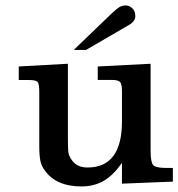

<svg xmlns="http://www.w3.org/2000/svg" viewBox="-20 -666 654 704"><path d="M613.8 0H612.8H611.3L429.7 7.3H428.7H427.2V6.3V4.9V-68.8Q396.5 -24.9 362.8 -4.4Q326.2 17.6 279.3 17.6Q184.6 17.6 143.6 -42Q131.8 -57.6 127.9 -77.1Q124 -96.2 124 -132.3V-329.1Q124 -358.4 117.7 -365.7Q111.3 -372.6 86.4 -372.6H51.3H49.8H48.8V-374V-375V-419.9V-421.4V-422.4H49.8H51.3L226.1 -432.1H227.5H229V-431.2V-429.7V-153.3Q229 -116.2 231.4 -103.5Q234.4 -91.3 243.2 -79.1Q262.2 -51.8 300.8 -51.8Q427.2 -51.8 427.2 -221.2V-330.6Q427.2 -357.9 420.4 -365.2Q413.6 -373 389.2 -373H340.8H339.8H338.4V-374V-375V-419.9V-421.4V-422.4H339.8H340.8L529.8 -432.1H530.8H532.2V-431.2V-429.7V-113.8Q532.2 -71.3 541.5 -61Q550.8 -50.3 587.9 -50.3H611.3H612.3H613.8V-48.8V-47.9V-2.4V-1.5ZM418 -640.1Q428.2 -646 440.9 -646Q454.1 -646 465.1 -635.7Q476.1 -625.5 476.1 -606.4Q476.1 -587.4 450.7 -573.2L296.4 -483.4L295.9 -482.9H295.4H256.8H253.4H250.5L252.9 -484.9L254.9 -487.3L390.1 -617.2Q408.2 -634.3 418 -640.1Z"/></svg>

Font: RIT Rachana
Style: Bold
Weight: 700
Designer: Hussain KH
Version: 1.5.2